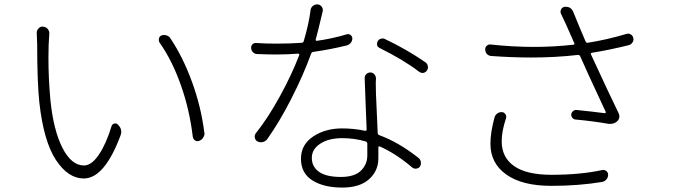

<svg xmlns="http://www.w3.org/2000/svg" viewBox="-20 -807 3040 865"><path d="M145.5 -659.2Q145.5 -669.9 153.3 -678.7Q161.1 -687.5 172.9 -687.5Q172.9 -687.5 173.8 -686.5Q186.5 -686.5 194.8 -676.8Q203.1 -667 202.1 -654.3Q200.2 -626 199.2 -605.5Q198.2 -576.2 198.2 -545.9Q198.2 -455.1 207 -357.4Q220.7 -220.7 261.2 -141.1Q301.8 -61.5 358.4 -61.5Q392.6 -61.5 425.8 -110.8Q459 -160.2 482.4 -238.3Q485.4 -248 495.1 -250.5Q504.9 -252.9 511.7 -245.1Q526.4 -230.5 526.4 -213.9Q526.4 -205.1 522.5 -195.3Q450.2 -2.9 357.4 -2.9Q287.1 -2.9 231.9 -86.4Q176.8 -169.9 157.2 -345.7Q147.5 -437.5 147.5 -607.4ZM698.2 -616.2Q695.3 -622.1 695.3 -627.9Q695.3 -630.9 696.3 -633.8Q698.2 -643.6 708 -647.5Q713.9 -649.4 719.7 -649.4Q724.6 -649.4 730.5 -647.5Q742.2 -643.6 748 -633.8Q803.7 -550.8 844.7 -439Q885.7 -327.1 900.4 -210.9Q901.4 -208 901.4 -206.1Q901.4 -196.3 895.5 -187.5Q889.6 -176.8 877.9 -172.9Q874 -170.9 870.1 -170.9Q864.3 -170.9 859.4 -173.8Q850.6 -179.7 848.6 -190.4Q834 -313.5 794.4 -424.8Q754.9 -536.1 698.2 -616.2Z M1542 -652.3Q1550.8 -655.3 1558.6 -649.9Q1566.4 -644.5 1567.4 -634.8Q1567.4 -623 1560.5 -614.3Q1553.7 -605.5 1543 -602.5Q1467.8 -584 1391.6 -573.2Q1383.8 -572.3 1381.8 -565.4Q1346.7 -468.8 1293 -363.3Q1239.3 -257.8 1183.6 -179.7Q1175.8 -169.9 1163.6 -167Q1151.4 -164.1 1139.6 -169.9Q1129.9 -175.8 1127.9 -187Q1126 -198.2 1132.8 -207Q1187.5 -275.4 1241.2 -373.5Q1294.9 -471.7 1328.1 -558.6Q1329.1 -561.5 1327.6 -563.5Q1326.2 -565.4 1323.2 -565.4Q1278.3 -561.5 1223.6 -561.5Q1189.5 -561.5 1138.7 -563.5Q1127.9 -563.5 1120.1 -571.3Q1111.3 -580.1 1111.3 -591.8Q1111.3 -600.6 1117.2 -607.4Q1125 -614.3 1134.8 -613.3Q1174.8 -610.4 1224.6 -610.4Q1289.1 -610.4 1339.8 -614.3Q1346.7 -615.2 1348.6 -622.1Q1372.1 -703.1 1378.9 -759.8Q1379.9 -772.5 1389.6 -780.3Q1397.5 -787.1 1408.2 -787.1Q1409.2 -787.1 1411.1 -787.1Q1422.9 -786.1 1429.7 -776.4Q1436.5 -766.6 1433.6 -754.9Q1410.2 -656.2 1402.3 -628.9Q1401.4 -627 1402.8 -625Q1404.3 -623 1407.2 -623Q1476.6 -632.8 1542 -652.3ZM1634.8 -106.4Q1634.8 -140.6 1634.8 -161.1Q1633.8 -168 1627 -169.9Q1576.2 -184.6 1521.5 -184.6Q1460.9 -184.6 1422.9 -159.7Q1384.8 -134.8 1384.8 -95.7Q1384.8 -55.7 1417.5 -32.7Q1450.2 -9.8 1515.6 -9.8Q1577.1 -9.8 1606 -38.1Q1634.8 -66.4 1634.8 -106.4ZM1623 -453.1Q1622.1 -464.8 1629.9 -472.7Q1637.7 -480.5 1648.4 -480.5Q1659.2 -480.5 1666.5 -472.2Q1673.8 -463.9 1673.8 -453.1Q1672.9 -444.3 1672.9 -432.6Q1672.9 -413.1 1673.8 -384.8Q1673.8 -373 1681.6 -208Q1681.6 -201.2 1688.5 -198.2Q1776.4 -166 1865.2 -95.7Q1874 -88.9 1876 -77.6Q1877.9 -66.4 1872.1 -56.6Q1866.2 -48.8 1856 -47.4Q1845.7 -45.9 1837.9 -51.8Q1763.7 -115.2 1690.4 -147.5Q1688.5 -148.4 1686.5 -147Q1684.6 -145.5 1684.6 -142.6Q1684.6 -125 1684.6 -93.8Q1684.6 -37.1 1642.6 0.5Q1600.6 38.1 1521.5 38.1Q1439.5 38.1 1387.7 5.9Q1335.9 -26.4 1335.9 -91.8Q1335.9 -155.3 1390.6 -191.9Q1445.3 -228.5 1521.5 -228.5Q1573.2 -228.5 1625 -217.8Q1627.9 -216.8 1629.9 -218.8Q1631.8 -220.7 1631.8 -223.6Q1630.9 -253.9 1627.4 -334.5Q1624 -415 1623 -453.1ZM1690.4 -590.8Q1681.6 -594.7 1678.7 -603.5Q1678.7 -607.4 1678.7 -610.4Q1678.7 -616.2 1681.6 -621.1Q1686.5 -629.9 1696.3 -632.8Q1700.2 -633.8 1704.1 -633.8Q1710 -633.8 1714.8 -630.9Q1813.5 -584 1896.5 -526.4Q1905.3 -520.5 1907.2 -509.8Q1908.2 -506.8 1908.2 -503.9Q1908.2 -496.1 1903.3 -489.3Q1897.5 -480.5 1886.7 -478.5Q1884.8 -478.5 1882.8 -478.5Q1875 -478.5 1867.2 -484.4Q1801.8 -535.2 1690.4 -590.8Z M2208 -278.3Q2211.9 -290 2221.2 -296.4Q2230.5 -302.7 2242.2 -301.8Q2252 -300.8 2257.3 -292Q2262.7 -283.2 2259.8 -274.4Q2240.2 -215.8 2240.2 -170.9Q2240.2 -97.7 2296.4 -58.6Q2352.5 -19.5 2464.8 -19.5Q2594.7 -19.5 2693.4 -41Q2703.1 -43 2711.4 -36.6Q2719.7 -30.3 2719.7 -19.5Q2719.7 -7.8 2711.9 1.5Q2704.1 10.7 2692.4 12.7Q2586.9 30.3 2463.9 30.3Q2333 30.3 2261.2 -20.5Q2189.5 -71.3 2189.5 -159.2Q2189.5 -210.9 2208 -278.3ZM2802.7 -654.3Q2812.5 -657.2 2821.8 -651.9Q2831.1 -646.5 2833 -635.7Q2834 -632.8 2834 -629.9Q2834 -622.1 2829.1 -615.2Q2823.2 -606.4 2812.5 -603.5Q2730.5 -583 2647.5 -569.3Q2639.6 -568.4 2642.6 -561.5Q2731.4 -369.1 2766.6 -297.9Q2770.5 -290 2770.5 -282.2Q2770.5 -270.5 2760.7 -260.7Q2748 -249 2730.5 -249Q2725.6 -249 2721.7 -249Q2656.2 -260.7 2572.3 -268.6Q2563.5 -269.5 2558.1 -276.9Q2552.7 -284.2 2553.7 -293Q2555.7 -301.8 2562.5 -307.1Q2569.3 -312.5 2578.1 -311.5Q2654.3 -303.7 2705.1 -296.9Q2707 -296.9 2708.5 -298.8Q2710 -300.8 2709 -302.7Q2613.3 -507.8 2593.8 -553.7Q2590.8 -559.6 2584 -559.6Q2483.4 -547.9 2374 -547.9Q2287.1 -547.9 2193.4 -554.7Q2181.6 -555.7 2173.8 -563.5Q2166 -572.3 2166 -585Q2166 -594.7 2172.9 -600.6Q2180.7 -608.4 2191.4 -606.4Q2290 -595.7 2386.7 -595.7Q2475.6 -595.7 2562.5 -605.5Q2570.3 -606.4 2567.4 -612.3Q2557.6 -634.8 2531.2 -694.3Q2517.6 -724.6 2507.8 -744.1Q2502.9 -753.9 2507.3 -763.7Q2511.7 -773.4 2522.5 -776.4Q2526.4 -776.4 2530.3 -776.4Q2539.1 -776.4 2546.9 -772.5Q2557.6 -765.6 2562.5 -753.9Q2587.9 -690.4 2618.2 -620.1Q2621.1 -613.3 2627.9 -614.3Q2713.9 -627.9 2802.7 -654.3Z"/></svg>

Font: Gen Jyuu Gothic Light
Style: Regular
Weight: 200
Designer: [Source Han Sans]
Ryoko NISHIZUKA  (kana & ideographs); Paul D. Hunt (Latin, Greek & Cyrillic); Wenlong ZHANG  (bopomofo
Version: Version 1.002.20150607